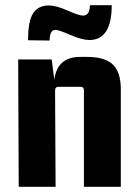

<svg xmlns="http://www.w3.org/2000/svg" viewBox="-20 -719 525 739"><path d="M171 -563 88 -564Q88 -638 107.5 -668Q127 -698 168 -698Q196 -698 240 -678.5Q284 -659 299 -659Q326 -659 326 -699H410Q410 -565 324 -565Q296 -565 251 -584.5Q206 -604 194 -604Q171 -604 171 -563ZM289 -500H315Q383 -500 414 -471Q445 -442 445 -375V0H303V-371Q303 -385 289 -385H206Q192 -385 192 -371L194 0H52L50 -490H179L189 -412Q200 -500 289 -500Z"/></svg>

Font: Gemunu Libre ExtraBold
Style: Regular
Weight: 800
Designer: Puspanada Ekanayake, Sola Matas, Pathum Egodawatta, Kosala Senevirathne
Foundry: mooniak
Version: Version 1.100